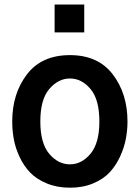

<svg xmlns="http://www.w3.org/2000/svg" viewBox="-20 -830 630 867"><path d="M226.6 -683.6V-809.6H360.4V-683.6ZM162.1 -281.2Q162.1 -183.6 202.1 -135.7Q242.2 -87.9 295.9 -87.9Q348.6 -87.9 388.7 -135.7Q428.7 -183.6 428.7 -281.2Q428.7 -380.9 388.7 -428.2Q348.6 -475.6 295.9 -475.6Q243.2 -475.6 202.6 -428.2Q162.1 -380.9 162.1 -281.2ZM35.2 -281.2Q35.2 -407.2 101.6 -494.1Q168 -581.1 295.9 -581.1Q422.9 -581.1 489.3 -494.1Q555.7 -407.2 555.7 -281.2Q555.7 -242.2 548.3 -203.1Q541 -164.1 522.5 -123.5Q503.9 -83 475.6 -52.2Q447.3 -21.5 400.9 -2Q354.5 17.6 295.9 17.6Q238.3 17.6 191.9 -1.5Q145.5 -20.5 116.7 -50.3Q87.9 -80.1 68.8 -120.6Q49.8 -161.1 42.5 -200.7Q35.2 -240.2 35.2 -281.2Z"/></svg>

Font: Gothic A1
Style: Bold
Weight: 700
Version: Version 2.50